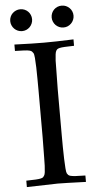

<svg xmlns="http://www.w3.org/2000/svg" viewBox="-59 -897 454 931"><g transform="rotate(-5 168.5 -431.0)"><path d="M320.8 -31.2V0Q268.1 -2 234.4 -2.9Q200.7 -3.9 184.1 -3.9L33.2 0V-31.2Q63.5 -31.7 80.1 -32.7Q96.7 -33.7 105 -35.9Q113.3 -38.1 116 -41Q118.7 -43.9 121.1 -47.9Q124.5 -52.7 126 -64.5Q127.4 -76.2 128.4 -95.2Q128.9 -100.6 129.2 -134.8Q129.4 -168.9 130.4 -233.9V-460Q130.4 -485.8 130.1 -516.4Q129.9 -546.9 129.2 -574Q128.4 -601.1 126.7 -620.6Q125 -640.1 121.6 -644.5Q118.7 -648.9 115.5 -652.3Q112.3 -655.8 103.8 -658Q95.2 -660.2 78.9 -661.1Q62.5 -662.1 33.2 -662.6V-693.8Q80.6 -691.9 116.2 -691.2Q151.9 -690.4 177.2 -690.4Q202.1 -690.4 237.8 -691.2Q273.4 -691.9 320.8 -693.8V-662.6Q292 -662.1 275.6 -661.1Q259.3 -660.2 250.7 -658.2Q242.2 -656.2 238.8 -653.3Q235.4 -650.4 232.9 -646Q230 -641.1 228.3 -629.4Q226.6 -617.7 225.6 -598.6Q225.6 -593.8 225.1 -559.6Q224.6 -525.4 223.6 -460V-233.9Q223.6 -207.5 223.9 -177.5Q224.1 -147.5 225.1 -120.8Q226.1 -94.2 227.5 -74.5Q229 -54.7 231.9 -49.3Q234.9 -44.9 237.8 -41.5Q240.7 -38.1 249 -35.9Q257.3 -33.7 273.7 -32.7Q290 -31.7 320.8 -31.2ZM76.2 -861.8Q87.4 -861.8 97.2 -857.7Q106.9 -853.5 114 -846.4Q121.1 -839.4 125.2 -829.6Q129.4 -819.8 129.4 -808.6Q129.4 -797.9 125.2 -788.1Q121.1 -778.3 113.8 -771Q106.4 -763.7 96.9 -759.5Q87.4 -755.4 76.2 -755.4Q65.4 -755.4 55.7 -759.5Q45.9 -763.7 38.6 -771Q31.2 -778.3 27.1 -788.1Q22.9 -797.9 22.9 -808.6Q22.9 -819.8 27.1 -829.6Q31.2 -839.4 38.6 -846.4Q45.9 -853.5 55.7 -857.7Q65.4 -861.8 76.2 -861.8ZM277.8 -861.8Q289.1 -861.8 298.6 -857.7Q308.1 -853.5 315.4 -846.4Q322.8 -839.4 326.9 -829.6Q331.1 -819.8 331.1 -808.6Q331.1 -797.9 326.9 -788.1Q322.8 -778.3 315.4 -771Q308.1 -763.7 298.6 -759.5Q289.1 -755.4 277.8 -755.4Q267.1 -755.4 257.3 -759.5Q247.6 -763.7 240.2 -771Q232.9 -778.3 228.8 -788.1Q224.6 -797.9 224.6 -808.6Q224.6 -819.8 228.8 -829.6Q232.9 -839.4 240 -846.4Q247.1 -853.5 256.8 -857.7Q266.6 -861.8 277.8 -861.8Z"/></g></svg>

Font: XB Kayhan
Style: Regular
Weight: 400
Designer: Behnam
Foundry: Irmug
Version: Version 7.300 2009